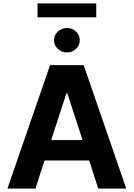

<svg xmlns="http://www.w3.org/2000/svg" viewBox="-20 -1111 788 1131"><path d="M188.6 0H23.8L274.9 -727.3H473L723.7 0H558.9L505 -165.8H242.5ZM281.6 -285.9H466.3L376.8 -561.1H371.1ZM546.9 -1090.9V-1008.9H201V-1090.9ZM374.3 -801.8Q343 -801.8 320.7 -823.2Q298.3 -844.5 298.3 -873.9Q298.3 -904.1 320.7 -925.1Q343 -946 374.3 -946Q405.5 -946 427.7 -925.1Q449.9 -904.1 449.9 -873.9Q449.9 -844.5 427.7 -823.2Q405.5 -801.8 374.3 -801.8Z"/></svg>

Font: Inter Zeller
Style: Bold
Weight: 700
Designer: Rasmus Andersson; Joe Bland
Foundry: zeller
Version: Version 3.015;git-dec3a8cb1